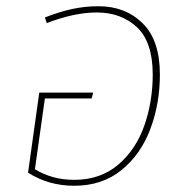

<svg xmlns="http://www.w3.org/2000/svg" viewBox="-20 -587 605 616"><path d="M493 -348Q493 -255 462.5 -173.5Q432 -92 370 -41.5Q308 9 218 9Q136 9 70 -33L106 -290H279L274 -271H124L92 -44Q148 -10 218 -10Q302 -10 359 -58.5Q416 -107 443 -184Q470 -261 470 -348Q470 -452 419.5 -499.5Q369 -547 290 -547Q219 -547 130 -513L124 -531Q170 -549 211 -558Q252 -567 296 -567Q382 -567 437.5 -512.5Q493 -458 493 -348Z"/></svg>

Font: FiraGO Thin
Style: Italic
Weight: 100
Italic angle: -8°
Designer: bBox Type GmbH
Foundry: bBox Type GmbH
Version: Version 1.001